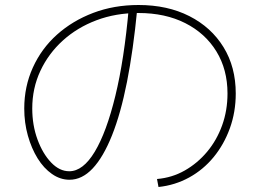

<svg xmlns="http://www.w3.org/2000/svg" viewBox="-20 -739 1040 768"><path d="M608 -23Q668 -28 719 -57Q770 -86 808.5 -132Q847 -178 868.5 -237.5Q890 -297 890 -365Q890 -461 845.5 -533.5Q801 -606 721 -646.5Q641 -687 534 -687Q443 -687 366 -658Q289 -629 231.5 -577Q174 -525 141.5 -455.5Q109 -386 109 -305Q109 -238 130 -181Q151 -124 184.5 -89Q218 -54 257 -54Q312 -54 359 -132Q406 -210 441.5 -356Q477 -502 495 -706L529 -703Q513 -538 488 -411.5Q463 -285 428 -197.5Q393 -110 350.5 -65Q308 -20 258 -20Q221 -20 188 -43Q155 -66 130.5 -105.5Q106 -145 91.5 -196.5Q77 -248 77 -305Q77 -393 111.5 -469Q146 -545 208 -600.5Q270 -656 353 -687.5Q436 -719 534 -719Q650 -719 737.5 -674.5Q825 -630 874 -550.5Q923 -471 923 -365Q923 -291 899.5 -226Q876 -161 834.5 -110.5Q793 -60 736.5 -29Q680 2 614 9Z"/></svg>

Font: M PLUS 1 Thin ExtraLight
Style: Regular
Weight: 250
Version: Version 1.001